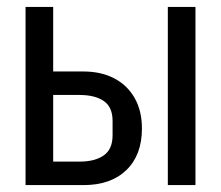

<svg xmlns="http://www.w3.org/2000/svg" viewBox="-20 -536 640 556"><path d="M54 0V-516H134V-329H221Q273 -329 311 -309Q349 -289 370 -252Q391 -215 391 -164Q391 -87 346 -43.5Q301 0 222 0ZM134 -68H210Q255 -68 280.5 -86Q306 -104 306 -144V-186Q306 -226 280.5 -243.5Q255 -261 210 -261H134ZM466 0V-516H546V0Z"/></svg>

Font: Lilex
Style: Regular
Weight: 400
Monospace: yes
Designer: Mike Abbink, Paul van der Laan, Pieter van Rosmalen, Mikhael Khrustik
Foundry: Mikhael Khrustik
Version: Version 2.510